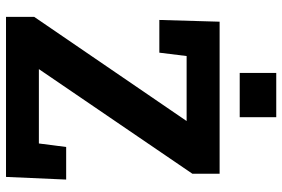

<svg xmlns="http://www.w3.org/2000/svg" viewBox="-170 -769 939 639"><g transform="rotate(90 299.5 -449.5)"><path d="M36.1 0V-93.8L382.8 -601.1H166.5L155.3 -510.3H46.4L52.2 -710.9H558.1V-620.1L210 -109.4H457.5L469.2 -200.2H577.6L568.8 0ZM222.7 -777.8V-899.4H370.1V-777.8Z"/></g></svg>

Font: Robotiche
Style: Bold
Weight: 700
Designer: Google
Version: Version 2.001